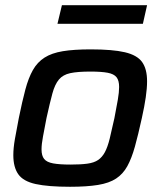

<svg xmlns="http://www.w3.org/2000/svg" viewBox="-20 -707 615 735"><path d="M248 8Q164 8 116.5 -2.5Q69 -13 50 -40Q31 -67 31 -113Q31 -140 37 -174.5Q43 -209 52 -255Q65 -319 77 -364Q89 -409 106 -439Q123 -469 150.5 -486.5Q178 -504 220.5 -511Q263 -518 327 -518Q411 -518 458 -507Q505 -496 524 -469.5Q543 -443 543 -396Q543 -369 538 -334.5Q533 -300 523 -255Q509 -191 496.5 -146Q484 -101 467.5 -71Q451 -41 424.5 -23.5Q398 -6 355 1Q312 8 248 8ZM250 -77Q289 -77 314.5 -80.5Q340 -84 355.5 -94.5Q371 -105 381.5 -124.5Q392 -144 400 -176.5Q408 -209 418 -255Q426 -296 431 -325Q436 -354 436 -374Q436 -399 426 -411.5Q416 -424 392 -428.5Q368 -433 326 -433Q277 -433 249 -427Q221 -421 205.5 -402.5Q190 -384 180.5 -349Q171 -314 158 -255Q150 -213 144.5 -184Q139 -155 139 -135Q139 -111 149 -98.5Q159 -86 183.5 -81.5Q208 -77 250 -77ZM200 -616 217 -687H543L527 -616Z"/></svg>

Font: Saira Thin Medium
Style: Italic
Weight: 500
Italic angle: -12°
Version: Version 1.101